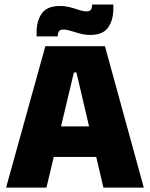

<svg xmlns="http://www.w3.org/2000/svg" viewBox="-20 -848 678 868"><path d="M7.5 0 185 -639H454.5L630 0H447.5L325.5 -520.5H314L190 0ZM175 -138.5V-276.5H461.5V-138.5ZM387 -690Q369 -690 352.2 -693.8Q335.5 -697.5 320.5 -702.2Q305.5 -707 292 -710.8Q278.5 -714.5 267 -714.5Q252.5 -714.5 247 -707Q241.5 -699.5 241 -684V-683.5H145.5V-703Q145.5 -754 169.2 -787.5Q193 -821 252 -821Q271 -821 287.8 -817.2Q304.5 -813.5 319 -808.8Q333.5 -804 346.5 -800.2Q359.5 -796.5 371 -796.5Q385.5 -796.5 390.8 -804Q396 -811.5 396.5 -827V-827.5H492.5V-810.5Q492.5 -757.5 469 -723.8Q445.5 -690 387 -690Z"/></svg>

Font: Anek Gurmukhi Medium ExtraBold
Style: Regular
Weight: 800
Version: Version 1.003